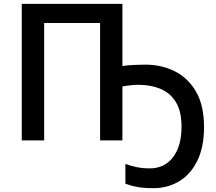

<svg xmlns="http://www.w3.org/2000/svg" viewBox="-20 -734 1131 1004"><path d="M620.1 -713.9V-388.7Q648.4 -393.1 680.7 -394.5Q712.9 -396 740.2 -396Q824.7 -396 894.3 -361.1Q963.9 -326.2 1005.4 -254.2Q1046.9 -182.1 1046.9 -70.3Q1046.9 35.6 1011.7 106.9Q976.6 178.2 916.7 214.1Q856.9 250 782.7 250Q732.9 250 700.2 244.1Q667.5 238.3 635.7 226.6V123Q666 134.3 696.8 140.4Q727.5 146.5 762.7 146.5Q840.3 146.5 884.8 88.1Q929.2 29.8 929.2 -70.8Q929.2 -154.3 898.4 -202.1Q867.7 -250 816.9 -270.3Q766.1 -290.5 706.5 -290.5Q686.5 -290.5 662.4 -288.1Q638.2 -285.6 620.1 -281.7V0H503.4V-613.8H210.9V0H93.8V-713.9Z"/></svg>

Font: Open Sans SemiBold
Style: Regular
Weight: 600
Designer: Monotype Design Team
Foundry: Monotype Imaging Inc.
Version: Version 3.003; ttfautohint (v1.8.4)